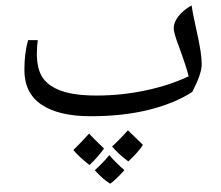

<svg xmlns="http://www.w3.org/2000/svg" viewBox="-20 -428 812 707"><path d="M314 0Q196.3 0 133.1 -42.5Q69.8 -85 69.8 -170.4Q69.8 -232.4 83.5 -280.3H119.1Q118.2 -276.4 116.9 -259.8Q115.7 -243.2 115.7 -231Q115.7 -172.9 137.7 -141.1Q159.7 -109.4 207.8 -92.8Q255.9 -76.2 335 -76.2Q428.2 -76.2 517.1 -95.2Q606 -114.3 674.8 -147Q664.1 -188.5 638.7 -256.8Q619.6 -307.6 619.6 -323.7Q619.6 -345.2 636.7 -367.7Q653.8 -390.1 685.5 -408.2Q689.9 -378.9 696.3 -350.1Q702.6 -321.3 708.5 -293.5Q714.4 -265.6 718.5 -239.7Q722.7 -213.9 722.7 -190.9Q722.7 -156.2 688 -89.4Q622.1 -46.9 527.1 -23.4Q432.1 0 314 0ZM365.2 -398.4ZM377.9 29.3ZM377.9 51.8ZM362.8 118.7Q346.2 144.5 309.6 179.7Q272.9 151.4 250 124.5Q263.7 112.3 308.1 64Q319.8 77.6 362.8 118.7ZM506.3 105.5Q488.3 133.3 452.6 166.5Q415.5 138.7 392.6 111.3Q418.9 87.9 451.2 51.8ZM438 198.7Q405.8 234.4 385.7 248.5Q357.9 231.4 329.1 198.7Q359.4 171.4 382.8 143.1Q397.9 162.6 438 198.7ZM379.9 115.7ZM377.9 51.8ZM385.7 258.3Z"/></svg>

Font: Noto Naskh Arabic
Style: Regular
Weight: 400
Designer: Monotype Design team
Foundry: Monotype Imaging Inc.
Version: Version 1.01